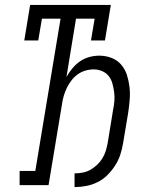

<svg xmlns="http://www.w3.org/2000/svg" viewBox="-20 -755 640 783"><path d="M284 8V-48Q300 -48 316.5 -51Q333 -54 347.5 -62Q362 -70 375 -82Q388 -94 397 -108.5Q406 -123 411 -139Q416 -155 419 -171L441 -306Q445 -325 446.5 -343.5Q448 -362 445.5 -379.5Q443 -397 438.5 -414Q434 -431 423.5 -444.5Q413 -458 396.5 -465Q380 -472 362 -472Q345 -472 328 -467Q311 -462 296.5 -451.5Q282 -441 271 -426.5Q260 -412 252.5 -396.5Q245 -381 240 -364Q235 -347 233 -331L178 0H60V-58H124L227 -679H151L136 -590H79L103 -735H432L408 -590H351L366 -679H290L251 -441Q261 -459 275 -476Q289 -493 306.5 -505Q324 -517 344.5 -522.5Q365 -528 385 -528Q411 -528 434.5 -519Q458 -510 474 -491.5Q490 -473 497.5 -449.5Q505 -426 508 -401Q511 -376 509 -349.5Q507 -323 503 -297L482 -171Q478 -147 470.5 -124Q463 -101 449.5 -80Q436 -59 418 -41Q400 -23 377.5 -12Q355 -1 331 3.5Q307 8 284 8Z"/></svg>

Font: Iosevka HT Light Extended
Style: Italic
Weight: 300
Width: 7
Italic angle: -9°
Monospace: yes
Designer: Belleve Invis
Foundry: Belleve Invis
Version: Version 32.3.0; ttfautohint (v1.8.4)